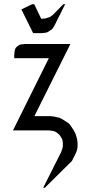

<svg xmlns="http://www.w3.org/2000/svg" viewBox="-20 -622 430 916"><path d="M42 0 212.9 -344.2H47.9V-359.9L49.8 -377.9L51.8 -387.2L56.2 -395L64.9 -402.8L73.2 -408.2L82 -410.2L99.1 -412.1H315.9L144 -67.9H221.2L237.8 -65.9L264.2 -60.1L279.8 -51.8L307.1 -34.2L314.9 -25.9L332 0L340.8 17.1L348.1 43L350.1 60.1V78.1L347.2 95.2L340.8 110.8L323.2 146L193.8 273.9H186L272 103L277.8 85.9L279.8 76.2V60.1L278.8 51.8L276.9 43L272.9 35.2L264.2 22L258.8 17.1L247.1 7.8L237.8 3.9L229 2L211.9 0ZM82 -577.1 133.8 -602.1H143.1L176.8 -532.2L196.8 -534.2L212.9 -539.1L217.8 -541L231 -549.8L282.2 -602.1H291L238.8 -498L231 -485.8L227.1 -481.9L212.9 -472.2L205.1 -467.8L196.8 -465.8L179.2 -463.9H138.2Z"/></svg>

Font: Petahja
Style: Regular
Weight: 400
Designer: T. Christopher White
Version: Version 1.1